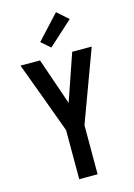

<svg xmlns="http://www.w3.org/2000/svg" viewBox="-143 -1057 787 1130"><g transform="rotate(-15 250.0 -492.5)"><path d="M194 0V-299Q154 -408 114 -517Q74 -626 33 -735H152L250 -450L348 -735H467L306 -299V0ZM236 -791 181 -839 316 -985 384 -925Z"/></g></svg>

Font: Iosevka SS04
Style: Bold
Weight: 700
Monospace: yes
Designer: Belleve Invis
Foundry: Belleve Invis
Version: Version 19.0.0; ttfautohint (v1.8.4)